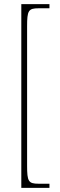

<svg xmlns="http://www.w3.org/2000/svg" viewBox="-20 -780 291 928"><path d="M83 128H219V108H167C117 108 111 97 111 20V-652C111 -729 117 -740 167 -740H219V-760H83Z"/></svg>

Font: Noto Serif Georgian Condensed Thin
Style: Regular
Weight: 100
Width: 3
Designer: Monotype Design Team, Akaki Razmadze
Foundry: Google LLC
Version: Version 2.003